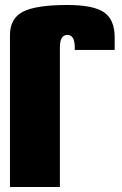

<svg xmlns="http://www.w3.org/2000/svg" viewBox="-20 -750 490 770"><path d="M20 0V-609.9Q20 -675.8 72 -702.9Q124 -730 250 -730Q354.5 -730 397.2 -700.7Q439.9 -671.4 439.9 -600.1V-549.8H279.8V-560.1Q279.8 -609.9 250 -609.9Q220.2 -609.9 220.2 -560.1V0Z"/></svg>

Font: Mikodacs
Style: Regular
Weight: 400
Designer: gluk (gluksza@wp.pl)
Foundry: gluk (gluksza@wp.pl)
Version: Version 0.28